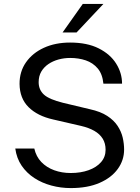

<svg xmlns="http://www.w3.org/2000/svg" viewBox="-20 -949 713 979"><path d="M341 10Q289.9 10 242.1 -2.9Q194.2 -15.7 155.2 -41.1Q116.2 -66.5 90.4 -104.1Q64.7 -141.8 57.9 -191.8H154.9Q164 -150.9 190.6 -123Q217.3 -95.2 256.2 -81Q295.2 -66.8 340.7 -66.8Q391.7 -66.8 431.7 -81.2Q471.8 -95.5 495.1 -122.1Q518.4 -148.7 518.4 -185.3Q518.4 -218.1 503.6 -242Q488.8 -265.8 460.9 -281.8Q433 -297.8 392.8 -307.1L251.1 -339.8Q171.1 -357.6 125.8 -402.5Q80.4 -447.4 79.7 -521.3Q79.4 -583.8 112.6 -631.3Q145.8 -678.8 204 -705.4Q262.2 -732 337.4 -732Q424.2 -732 483 -702.5Q541.9 -673 572 -625.1Q602.2 -577.2 602.4 -522.4H507.2Q502.5 -571.4 478.2 -600.1Q453.9 -628.8 417.3 -641.2Q380.8 -653.5 337.8 -653.5Q307.1 -653.5 278.4 -645.7Q249.6 -637.8 226.8 -622.3Q204 -606.8 190.5 -583.9Q177.1 -560.9 177.1 -530.2Q177.1 -491.3 203.8 -466.8Q230.4 -442.3 300.9 -424.9L438.4 -392.1Q492.6 -380.3 526.8 -357.9Q561 -335.6 579.7 -307Q598.5 -278.4 605.7 -247.3Q612.8 -216.2 612.8 -186.6Q612.8 -132 580.4 -87.4Q548 -42.7 487.4 -16.4Q426.7 10 341 10ZM402.1 -929H507.3L370.4 -783.5H299.1Z"/></svg>

Font: Public Sans Thin
Style: Regular
Weight: 100
Designer: The Public Sans project authors (U.S. Web Design System). Libre Franklin designed by Pablo Impallari and Rodrigo Fuenzal
Version: Version 1.008